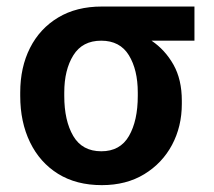

<svg xmlns="http://www.w3.org/2000/svg" viewBox="-20 -548 646 579"><path d="M287.1 10.3Q210 10.3 155 -23.9Q100.1 -58.1 70.6 -118.9Q41 -179.7 41 -258.8V-269Q41 -345.2 70.6 -403.6Q100.1 -461.9 155.3 -495.1Q210.4 -528.3 287.1 -528.3H566.4V-425.3H437Q478 -397.5 503.2 -352.8Q528.3 -308.1 528.3 -244.6V-234.4Q528.3 -166.5 498.8 -111.1Q469.2 -55.7 415 -22.7Q360.8 10.3 287.1 10.3ZM285.6 -91.8Q342.3 -91.8 368.9 -137.9Q395.5 -184.1 395.5 -258.8V-269Q395.5 -337.4 368.7 -381.3Q341.8 -425.3 285.2 -425.3Q228.5 -425.3 201.2 -381.3Q173.8 -337.4 173.8 -269V-258.8Q173.8 -184.1 200.9 -137.9Q228 -91.8 285.6 -91.8Z"/></svg>

Font: Roboto Slab SemiBold
Style: Regular
Weight: 600
Designer: Google
Version: Version 2.001; ttfautohint (v1.8.3)